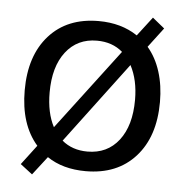

<svg xmlns="http://www.w3.org/2000/svg" viewBox="-46 -596 659 683"><g transform="rotate(5 283.0 -254.5)"><path d="M524 -254Q524 -130 459 -58Q394 14 282 14Q200 14 144 -24L93 42L50 9L103 -61Q41 -132 41 -254Q41 -378 105.5 -450Q170 -522 282 -522Q363 -522 421 -483L473 -551L516 -516L463 -446Q493 -411 508.5 -362Q524 -313 524 -254ZM130 -254Q130 -181 156 -132L374 -420Q337 -452 282 -452Q212 -452 171 -399Q130 -346 130 -254ZM435 -254Q435 -325 408 -376L191 -87Q228 -56 282 -56Q353 -56 394 -109Q435 -162 435 -254Z"/></g></svg>

Font: CST
Style: Regular
Weight: 400
Version: Version 1.00